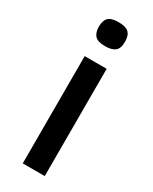

<svg xmlns="http://www.w3.org/2000/svg" viewBox="-186 -749 631 794"><g transform="rotate(30 129.5 -352.0)"><path d="M191.9 -647Q191.9 -614.7 176.5 -602.3Q161.1 -589.8 128.9 -589.8Q93.8 -589.8 80.3 -604.5Q66.9 -619.1 66.9 -647Q66.9 -677.2 81.1 -690.7Q95.2 -704.1 128.9 -704.1Q162.6 -704.1 177.2 -690.9Q191.9 -677.7 191.9 -647ZM77.1 0V-512.2H182.1V0Z"/></g></svg>

Font: Clear Sans Medium
Style: Regular
Weight: 500
Foundry: Intel Corporation
Version: Version 1.00